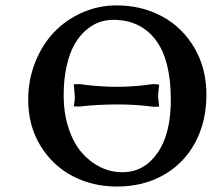

<svg xmlns="http://www.w3.org/2000/svg" viewBox="-20 -683 781 708"><path d="M271 -290 252 -291Q255.9 -311 255.9 -326.2L252 -372.1L272 -373Q346.7 -362.8 410.2 -362.8Q473.6 -362.8 537.1 -372.1Q538.6 -372.1 542.5 -372.6Q546.4 -373 547.9 -373L566.9 -371.1Q563 -337.4 563 -326.2L566.9 -290L547.9 -289.1Q547.4 -289.1 544.2 -289.6Q541 -290 540 -290Q479.5 -297.9 414.1 -297.9Q339.8 -297.9 271 -290ZM397 -609.9Q370.1 -609.9 344.7 -600.6Q319.3 -591.3 295.4 -570.3Q271.5 -549.3 253.9 -517.8Q236.3 -486.3 225.6 -438.7Q214.8 -391.1 214.8 -332Q214.8 -264.6 233.2 -209.5Q251.5 -154.3 282 -119.6Q312.5 -85 350.8 -66.4Q389.2 -47.9 431.2 -47.9Q510.7 -47.9 560.3 -118.2Q609.9 -188.5 609.9 -314.9Q609.9 -462.4 553.7 -536.1Q497.6 -609.9 397 -609.9ZM741.2 -334Q741.2 -234.9 700 -157.7Q658.7 -80.6 583.5 -37.8Q508.3 4.9 411.1 4.9Q322.3 4.9 248.3 -33.4Q174.3 -71.8 129.2 -145.5Q84 -219.2 84 -314.9Q84 -387.2 109.1 -451.7Q134.3 -516.1 177.7 -562.5Q221.2 -608.9 281.7 -636Q342.3 -663.1 410.2 -663.1Q502.4 -663.1 577.6 -622.6Q652.8 -582 697 -506.3Q741.2 -430.7 741.2 -334Z"/></svg>

Font: Linear Smooth
Style: Bold
Weight: 700
Designer: Philipp H. Poll, Flanker
Foundry: Philipp H. Poll, reworked by Flanker
Version: Version 1.061 | FøM Fix